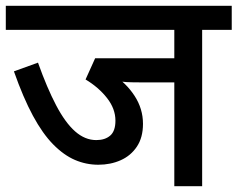

<svg xmlns="http://www.w3.org/2000/svg" viewBox="-20 -642 819 662"><path d="M677 -539V0H581V-358H459Q432 -358 415.5 -359Q399 -360 389 -363L368 -386Q415 -356 444 -311.5Q473 -267 473 -215Q473 -168 452 -136.5Q431 -105 396 -89.5Q361 -74 319 -74Q277 -74 238.5 -90.5Q200 -107 163.5 -144Q127 -181 93.5 -243Q60 -305 28 -396L111 -426Q142 -339 173.5 -279Q205 -219 239 -189Q273 -159 312 -159Q342 -159 360 -174.5Q378 -190 378 -226Q378 -267 349 -304Q320 -341 275 -368L308 -441H581V-539H0V-622H779V-539Z"/></svg>

Font: Noto Sans Devanagari Medium
Style: Regular
Weight: 500
Version: Version 2.003